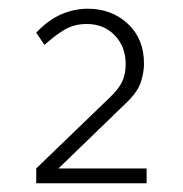

<svg xmlns="http://www.w3.org/2000/svg" viewBox="-20 -828 419 440"><path d="M63 -408V-442L232 -605Q252 -624 260 -641Q268 -658 268 -681Q268 -721 243 -747Q218 -773 179 -773Q150 -773 128 -760Q106 -747 82 -725L63 -753Q90 -782 120 -795Q150 -808 181 -808Q236 -808 273 -773.5Q310 -739 310 -682Q310 -662 302.5 -639Q295 -616 266 -589L114 -442H316V-408Z"/></svg>

Font: Gantari ExtraLight
Style: Regular
Weight: 250
Designer: Anugrah Pasau
Foundry: Lafontype
Version: Version 1.000